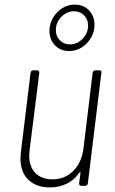

<svg xmlns="http://www.w3.org/2000/svg" viewBox="-20 -808 500 835"><path d="M394 -502H413Q423 -502 421 -492L362 -10Q360 0 351 0H333Q324 0 324 -10L330 -56Q330 -59 329 -59.5Q328 -60 326 -58Q304 -26 271 -9.5Q238 7 197 7Q138 7 103.5 -26Q69 -59 69 -119Q69 -128 71 -148L113 -492Q115 -502 124 -502H142Q151 -502 151 -492L109 -157Q107 -139 107 -132Q107 -83 134 -55.5Q161 -28 208 -28Q262 -28 298.5 -64.5Q335 -101 343 -162L383 -492Q384 -496 387 -499Q390 -502 394 -502ZM195 -674Q195 -704 210.5 -730.5Q226 -757 251 -772.5Q276 -788 305 -788Q343 -788 367 -763Q391 -738 391 -700Q391 -670 375.5 -643.5Q360 -617 335 -601.5Q310 -586 281 -586Q243 -586 219 -611Q195 -636 195 -674ZM363 -697Q363 -724 345.5 -741.5Q328 -759 302 -759Q271 -759 247 -735Q223 -711 223 -677Q223 -650 240.5 -632.5Q258 -615 284 -615Q315 -615 339 -639Q363 -663 363 -697Z"/></svg>

Font: Barlow Semi Condensed ExLight
Style: Italic
Weight: 275
Width: 4
Italic angle: -7°
Designer: Jeremy Tribby
Foundry: Tribby Type
Version: Version 1.408